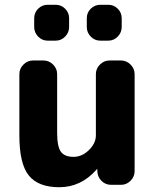

<svg xmlns="http://www.w3.org/2000/svg" viewBox="-20 -773 649 803"><path d="M228 10Q140 10 100.5 -39Q61 -88 61 -207V-463Q61 -486 78 -503Q95 -520 118 -520H162Q185 -520 202 -503Q219 -486 219 -463V-218Q219 -160 234.5 -138.5Q250 -117 288 -117Q323 -117 352 -145.5Q381 -174 381 -207V-463Q381 -486 398 -503Q415 -520 438 -520H486Q509 -520 526 -503Q543 -486 543 -463V-57Q543 -34 526 -17Q509 0 486 0H445Q421 0 404.5 -16.5Q388 -33 387 -57V-65Q387 -66 386 -66L384 -64Q319 10 228 10ZM399 -753H433Q456 -753 472.5 -736.5Q489 -720 489 -697V-660Q489 -637 472.5 -620Q456 -603 433 -603H399Q376 -603 359.5 -620Q343 -637 343 -660V-697Q343 -720 359.5 -736.5Q376 -753 399 -753ZM179 -753H213Q236 -753 252.5 -736.5Q269 -720 269 -697V-660Q269 -637 252.5 -620Q236 -603 213 -603H179Q156 -603 139.5 -620Q123 -637 123 -660V-697Q123 -720 139.5 -736.5Q156 -753 179 -753Z"/></svg>

Font: Rounded Mplus 1c ExtraBold
Style: Regular
Weight: 800
Version: Version 1.059.20150529